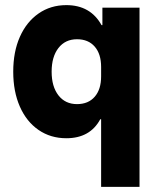

<svg xmlns="http://www.w3.org/2000/svg" viewBox="-20 -530 623 750"><path d="M375 200V-64.2H371.7Q331.7 10 239.2 10Q177.5 10 130.4 -22.5Q83.3 -55 57.5 -113.8Q31.7 -172.5 31.7 -250Q31.7 -327.5 57.5 -385.8Q83.3 -444.2 130.4 -477.1Q177.5 -510 239.2 -510Q333.3 -510 376.7 -431.7H380V-500H525V200ZM280.8 -123.3Q325 -123.3 350 -152.1Q375 -180.8 375 -231.7V-268.3Q375 -319.2 350 -347.9Q325 -376.7 280.8 -376.7Q235 -376.7 208.3 -342.5Q181.7 -308.3 181.7 -250Q181.7 -191.7 208.3 -157.5Q235 -123.3 280.8 -123.3Z"/></svg>

Font: Funnel Sans ExtraBold
Style: Regular
Weight: 800
Version: Version 1.000; Beta; Release 5; Build 24; ttfautohint (v1.8.